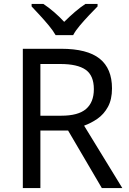

<svg xmlns="http://www.w3.org/2000/svg" viewBox="-20 -964 662 984"><path d="M294 -714Q427 -714 490.5 -663.5Q554 -613 554 -511Q554 -454 533 -416Q512 -378 479.5 -355.5Q447 -333 411 -320L607 0H502L329 -295H187V0H97V-714ZM289 -636H187V-371H294Q381 -371 421 -405.5Q461 -440 461 -507Q461 -577 419 -606.5Q377 -636 289 -636ZM265 -784Q252 -807 230 -833.5Q208 -860 184 -886Q160 -912 142 -931V-944H202Q228 -927 256 -903Q284 -879 309 -852Q336 -879 364 -903Q392 -927 418 -944H480V-931Q461 -912 436.5 -886Q412 -860 389.5 -833.5Q367 -807 355 -784Z"/></svg>

Font: Noto Sans Mandaic
Style: Regular
Weight: 400
Designer: Monotype Design Team
Foundry: Monotype Imaging Inc.
Version: Version 2.002; ttfautohint (v1.8.4.7-5d5b)